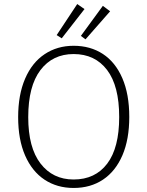

<svg xmlns="http://www.w3.org/2000/svg" viewBox="-20 -921 731 952"><path d="M621 -341Q621 -230 587 -151Q553 -72 491 -30.5Q429 11 345 11Q263 11 201 -30Q139 -71 104.5 -150Q70 -229 70 -340Q70 -451 104.5 -531Q139 -611 201.5 -652.5Q264 -694 345 -694Q428 -694 490 -653.5Q552 -613 586.5 -533.5Q621 -454 621 -341ZM120 -340Q120 -189 181 -110Q242 -31 345 -31Q452 -31 511.5 -109.5Q571 -188 571 -341Q571 -495 511 -574Q451 -653 345 -653Q241 -653 180.5 -573.5Q120 -494 120 -340ZM399 -876 286 -731 261 -747 363 -901ZM526 -865 404 -726 381 -743 490 -892Z"/></svg>

Font: FiraGO ExtraLight
Style: Regular
Weight: 200
Designer: bBox Type
Foundry: bBox Type GmbH
Version: Version 1.001